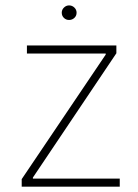

<svg xmlns="http://www.w3.org/2000/svg" viewBox="-20 -701 519 721"><path d="M61.5 -28.3 377 -496.1V-500H81.1V-530.3H417V-501L103.5 -34.2V-30.3H429.7V0H61.5ZM211.9 -653.3Q211.9 -664.6 220.2 -672.6Q228.5 -680.7 239.3 -680.7Q251 -680.7 259.3 -672.6Q267.6 -664.6 267.6 -653.3Q267.6 -641.6 259.3 -633.8Q251 -626 239.3 -626Q228 -626 220 -633.8Q211.9 -641.6 211.9 -653.3Z"/></svg>

Font: Pretendard Std Thin
Style: Regular
Weight: 100
Designer: Base glyphs from Inter by Rasmus Andersson; Hangeul glyphs from Noto Sans CJK(Source Han Sans) by Jang Soo-young and Kan
Foundry: Kil Hyung-jin
Version: Version 1.309